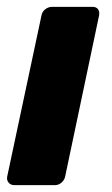

<svg xmlns="http://www.w3.org/2000/svg" viewBox="-20 -540 326 560"><path d="M22 0Q11 0 5 -7.5Q-1 -15 1 -25L101 -495Q103 -506 112 -513Q121 -520 132 -520H250Q261 -520 266 -513Q271 -506 269 -495L170 -25Q168 -15 159.5 -7.5Q151 0 140 0Z"/></svg>

Font: Rubik
Style: Bold Italic
Weight: 700
Italic angle: -12°
Designer: Hubert and Fischer
Foundry: Hubert and Fischer
Version: Version 2.300;gftools[0.9.30]